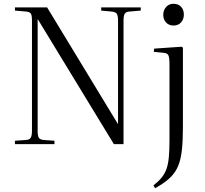

<svg xmlns="http://www.w3.org/2000/svg" viewBox="-20 -762 1083 1015"><path d="M59 0V-18L117 -22Q136 -23 142.5 -34Q149 -45 149 -71V-654Q149 -680 143.5 -689.5Q138 -699 117 -701L59 -706V-723H229L603 -107L604 -108V-654Q604 -679 597.5 -689Q591 -699 569 -701L515 -706V-723H724V-706L665 -701Q646 -700 639.5 -689.5Q633 -679 633 -651V0H582L180 -660L179 -659V-69Q179 -43 185.5 -33.5Q192 -24 211 -22L268 -18V0ZM800 233 791 218Q817 198 833.5 178Q850 158 859.5 132.5Q869 107 872.5 69.5Q876 32 876 -22V-421Q876 -458 870 -470Q864 -482 842 -483L793 -488L795 -505L940 -515L947 -510V-91Q947 -23 942 27Q937 77 922.5 113.5Q908 150 878.5 178Q849 206 800 233ZM897 -627Q873 -627 858 -643Q843 -659 843 -683Q843 -708 858 -725Q873 -742 897 -742Q923 -742 937.5 -726Q952 -710 952 -685Q952 -661 937.5 -644Q923 -627 897 -627Z"/></svg>

Font: Literata 60pt Light
Style: Regular
Weight: 300
Designer: Latin by Veronika Burian and Jose Scaglione. Greek by Irene Vlachou. Cyrillic by Vera Evstafieva.
Foundry: TypeTogether
Version: Version 3.103;gftools[0.9.29]